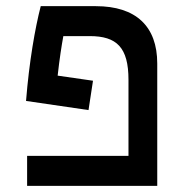

<svg xmlns="http://www.w3.org/2000/svg" viewBox="-20 -606 626 626"><path d="M283.2 -342.8 168 -359.4C174.3 -416 180.7 -456.5 186.5 -488.3H272.5C360.8 -488.3 398.9 -451.2 398.9 -345.7V-97.7H68.4V0H492.7V-398.9C492.7 -520.5 422.9 -585.9 292.5 -585.9H112.8C94.2 -513.7 75.2 -405.3 64.9 -276.9L268.6 -247.1Z"/></svg>

Font: Cascadia Code PL
Style: Regular
Weight: 400
Monospace: yes
Designer: Aaron Bell
Foundry: Saja Typeworks
Version: Version 2404.023